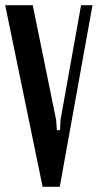

<svg xmlns="http://www.w3.org/2000/svg" viewBox="-25 -719 376 739"><path d="M191 -258 194 -218H206L208 -258L287 -699H331L205 0H139L-5 -699H101Z"/></svg>

Font: Moniqa Paragraph
Style: Bold
Weight: 700
Designer: Rajesh Rajput
Foundry: Rajesh Rajput
Version: Version 1.000